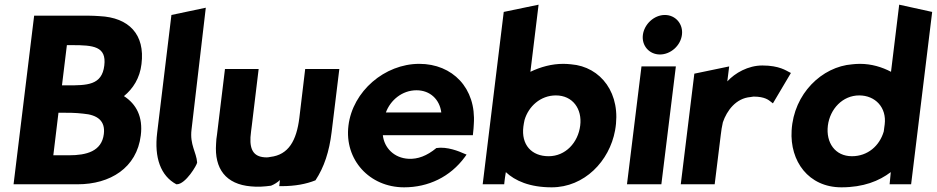

<svg xmlns="http://www.w3.org/2000/svg" viewBox="-20 -778 4006 821"><path d="M38 10H312C451 10 565 -60 582 -199C592 -278 563 -333 510 -367C549 -399 578 -444 585 -504C601 -631 531 -703 406 -709C391 -710 374 -711 358 -711H126ZM275 -114H208L230 -296H245C271 -296 303 -296 336 -292C397 -287 431 -261 424 -205C415 -131 350 -114 275 -114ZM267 -413H245L266 -585H288C379 -585 436 -580 426 -498C416 -413 352 -413 267 -413Z M734 10H736C774 10 823 -74 823 -83C820 -127 791 -159 799 -224L860 -745L713 -714L652 -210C639 -104 667 -26 734 10Z M942 -483 908 -203C906 -190 904 -176 904 -164C896 -56 946 10 1053 19C1081 22 1111 20 1139 16C1154 10 1166 2 1177 -8L1174 18H1184C1242 18 1289 9 1329 -7C1366 -63 1388 -130 1398 -213L1431 -483H1285L1260 -274C1248 -177 1214 -116 1136 -107C1131 -106 1126 -105 1121 -105C1068 -105 1048 -133 1051 -191C1052 -208 1055 -225 1057 -243L1086 -483Z M1617 -200H2002L2003 -210C2004 -222 2006 -235 2006 -247C2017 -401 1915 -505 1773 -505C1625 -505 1488 -388 1470 -241C1452 -95 1560 23 1708 23C1811 23 1905 -21 1968 -107L1975 -117L1965 -121C1943 -131 1892 -152 1846 -145C1805 -111 1766 -97 1727 -99C1666 -102 1623 -145 1617 -200ZM1867 -297H1630C1649 -349 1699 -392 1761 -392C1819 -392 1860 -353 1867 -297Z M2339 23C2479 23 2586 -89 2610 -220C2639 -378 2549 -493 2422 -503C2412 -504 2402 -505 2389 -505C2339 -505 2292 -492 2248 -471L2283 -758L2134 -727L2044 10H2136L2137 0C2138 -8 2140 -26 2143 -42C2182 -5 2245 23 2339 23ZM2218 -237C2219 -247 2221 -254 2223 -265C2240 -323 2291 -370 2357 -370C2429 -370 2470 -312 2461 -241C2452 -168 2398 -110 2326 -110C2253 -110 2208 -159 2218 -237Z M2729 -629C2723 -583 2756 -545 2802 -545C2847 -545 2890 -582 2896 -629C2902 -675 2869 -714 2823 -714C2777 -714 2735 -675 2729 -629ZM2808 10 2870 -494H2723L2661 10Z M3362 -466 3354 -470C3343 -475 3313 -498 3240 -498C3179 -498 3123 -466 3090 -430L3098 -494L2949 -463L2891 10H3036L3062 -201C3064 -220 3067 -237 3071 -255C3088 -305 3127 -358 3189 -363C3193 -363 3198 -365 3202 -365C3252 -365 3268 -349 3276 -343L3285 -336Z M3578 23C3672 23 3739 -4 3789 -42C3788 -29 3786 -8 3785 0L3784 10H3876L3966 -727L3825 -758L3790 -471C3752 -491 3707 -505 3657 -505C3644 -505 3634 -504 3624 -503C3495 -493 3374 -378 3365 -220C3357 -89 3437 23 3578 23ZM3763 -246C3762 -236 3760 -227 3759 -216C3741 -154 3690 -110 3623 -110C3551 -110 3511 -168 3520 -241C3529 -312 3583 -370 3654 -370C3723 -370 3772 -318 3763 -246Z"/></svg>

Font: Bluebird
Style: SfBdObl
Weight: 700
Designer: Jasper
Foundry: Cannot Into Space Fonts
Version: Version 0.98